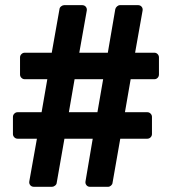

<svg xmlns="http://www.w3.org/2000/svg" viewBox="-20 -719 658 739"><path d="M29.8 -203.1V-269Q29.8 -276.4 35.2 -281.7Q40.5 -287.1 47.9 -287.1H140.1L162.1 -414.1H75.2Q67.9 -414.1 62.5 -419.4Q57.1 -424.8 57.1 -432.1V-498Q57.1 -505.4 62.5 -510.7Q67.9 -516.1 75.2 -516.1H179.2L209 -684.1Q209.5 -689.9 215.3 -694.6Q221.2 -699.2 227.1 -699.2H295.9Q305.2 -699.2 310.3 -692.9Q315.4 -686.5 314 -678.2L285.2 -516.1H395L423.8 -684.1Q425.3 -689.9 430.7 -694.6Q436 -699.2 441.9 -699.2H511.2Q520 -699.2 525.1 -693.1Q530.3 -687 528.8 -678.2L500 -516.1H574.2Q581.5 -516.1 586.7 -510.7Q591.8 -505.4 591.8 -498V-432.1Q591.8 -424.8 586.7 -419.4Q581.5 -414.1 574.2 -414.1H482.9L460.9 -287.1H546.9Q554.2 -287.1 559.6 -281.7Q564.9 -276.4 564.9 -269V-203.1Q564.9 -195.8 559.6 -190.4Q554.2 -185.1 546.9 -185.1H442.9L413.1 -15.1Q412.6 -9.3 407.2 -4.6Q401.9 0 396 0H326.2Q317.9 0 312.7 -6.3Q307.6 -12.7 309.1 -21L336.9 -185.1H228L198.2 -15.1Q197.8 -9.3 191.9 -4.6Q186 0 180.2 0H110.8Q101.6 0 96.4 -6.3Q91.3 -12.7 92.8 -21L122.1 -185.1H47.9Q40.5 -185.1 35.2 -190.4Q29.8 -195.8 29.8 -203.1ZM267.1 -414.1 245.1 -287.1H355L377 -414.1Z"/></svg>

Font: Fragment Mono
Style: Bold
Weight: 700
Designer: Wei Huang based on Nimbus Sans by URW Studio, based on Helvetica by Max Miedinger.
Foundry: Wei Huang
Version: Version 1.011